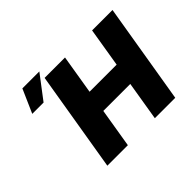

<svg xmlns="http://www.w3.org/2000/svg" viewBox="-160 -1048 1312 1312"><g transform="rotate(-45 495.5 -392.0)"><path d="M213.9 0 335 -727.5H532.2L485.4 -443.4H747.1L793.9 -727.5H991.2L870.1 0H672.9L719.7 -284.2H459L412.1 0ZM101.6 -613.3 176.8 -784.2H340.8L210.9 -613.3Z"/></g></svg>

Font: Inter Tight Black
Style: Italic
Weight: 900
Italic angle: -9.39999°
Designer: Rasmus Andersson
Foundry: rsms
Version: Version 3.004; ttfautohint (v1.8.4.7-5d5b)